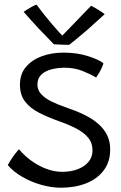

<svg xmlns="http://www.w3.org/2000/svg" viewBox="-20 -792 536 852"><path d="M250.5 41Q208.5 41 163.2 28.2Q118 15.5 78.8 -7.2Q39.5 -30 14.5 -59.5Q18 -66 24 -75.8Q30 -85.5 37.2 -96Q44.5 -106.5 51.8 -115.5Q59 -124.5 64.5 -129.5Q85.5 -104 116 -81Q146.5 -58 183 -43.8Q219.5 -29.5 256.5 -29.5Q293.5 -29.5 324 -40.8Q354.5 -52 372.5 -73.5Q390.5 -95 390.5 -124Q390.5 -158 370.8 -181.5Q351 -205 317.5 -222.2Q284 -239.5 242 -254Q193.5 -271.5 154.2 -291.2Q115 -311 91.8 -340.5Q68.5 -370 68.5 -416.5Q68.5 -463.5 95.2 -495Q122 -526.5 165.8 -542.5Q209.5 -558.5 261 -558.5Q320.5 -558.5 368 -543.8Q415.5 -529 439 -511.5Q437 -503.5 431.8 -491.8Q426.5 -480 419.8 -468.5Q413 -457 406.5 -448Q381 -463.5 345.5 -477.5Q310 -491.5 267 -491.5Q237 -491.5 209 -484.5Q181 -477.5 163.5 -461Q146 -444.5 146 -417Q146 -392.5 163 -374Q180 -355.5 208.8 -341.5Q237.5 -327.5 272.5 -315.5Q317 -300.5 353.2 -283Q389.5 -265.5 415.2 -243.2Q441 -221 455 -192.8Q469 -164.5 469 -129Q469 -73.5 440 -35.5Q411 2.5 361.5 21.8Q312 41 250.5 41ZM384.5 -766.5Q392 -763 400.8 -757.8Q409.5 -752.5 418.5 -747Q427.5 -741.5 434.5 -736.5Q441.5 -731.5 444.5 -729Q405 -692.5 373 -664.5Q341 -636.5 319 -618.8Q297 -601 287 -593Q277 -593 264.2 -593.5Q251.5 -594 239.5 -594.5Q227.5 -595 219 -595.5Q187 -628 154 -663Q121 -698 85 -739.5Q92.5 -744.5 102 -750.5Q111.5 -756.5 121.8 -762.2Q132 -768 142 -771.5Q156.5 -751.5 174.5 -729Q192.5 -706.5 210.2 -685.5Q228 -664.5 241.5 -649.8Q255 -635 260 -631H253.5Q265.5 -643.5 288.8 -667.5Q312 -691.5 338 -718.5Q364 -745.5 384.5 -766.5Z"/></svg>

Font: Grandstander Thin Light
Style: Regular
Weight: 300
Version: Version 1.200